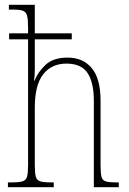

<svg xmlns="http://www.w3.org/2000/svg" viewBox="-20 -780 538 800"><path d="M13 0V-20H27Q59 -20 74 -24.5Q89 -29 93 -44.5Q97 -60 97 -95V-616H18V-641H97V-663Q97 -698 93 -714Q89 -730 76 -735Q63 -740 36 -740H17V-760H125V-641H279V-616H125V-489Q125 -468 122 -444H124Q138 -480 170 -510Q202 -540 262 -540Q326 -540 362.5 -496Q399 -452 399 -361V-94Q399 -61 402.5 -45Q406 -29 420 -24.5Q434 -20 464 -20H475V0H371V-360Q371 -436 345 -475.5Q319 -515 257 -515Q195 -515 160 -470.5Q125 -426 125 -331V-95Q125 -60 129 -44.5Q133 -29 147.5 -24.5Q162 -20 193 -20H204V0Z"/></svg>

Font: Noto Serif Condensed Thin
Style: Regular
Weight: 100
Width: 3
Designer: Monotype Design Team
Foundry: Monotype Imaging Inc.
Version: Version 2.013; ttfautohint (v1.8.4.7-5d5b)